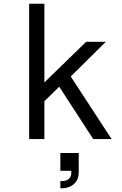

<svg xmlns="http://www.w3.org/2000/svg" viewBox="-20 -749 658 1034"><path d="M219 0H137V-729H219V-305L444 -524H550L361 -337L581 0H482L299 -282L219 -204ZM305 171V75H404V180Q404 219 378 242Q352 265 314 265H305V226H316Q338 226 351 214Q364 202 364 182V171Z"/></svg>

Font: Fragment Mono
Style: Regular
Weight: 400
Monospace: yes
Designer: Wei Huang based on Nimbus Sans by URW Studio, based on Helvetica by Max Miedinger.
Foundry: Wei Huang
Version: Version 1.021; ttfautohint (v1.8.4.7-5d5b)